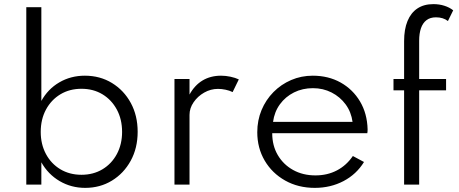

<svg xmlns="http://www.w3.org/2000/svg" viewBox="-20 -895 2224 931"><path d="M393 16Q325 16 269 -17Q213 -50 180.5 -108V0H107.5V-860H180.5V-405.5Q212 -463 267.5 -495.5Q323 -528 391.5 -528Q465 -528 523 -492.5Q581 -457 614.2 -395.8Q647.5 -334.5 647.5 -256Q647.5 -177 613.8 -115.5Q580 -54 522.5 -19Q465 16 393 16ZM375 -47.5Q432.5 -47.5 477 -74.2Q521.5 -101 546.8 -148.2Q572 -195.5 572 -255.5Q572 -316.5 546.5 -363.8Q521 -411 476.8 -437.8Q432.5 -464.5 375 -464.5Q317.5 -464.5 273 -437.8Q228.5 -411 203 -363.8Q177.5 -316.5 177.5 -255.5Q177.5 -195.5 202.8 -148.2Q228 -101 272.8 -74.2Q317.5 -47.5 375 -47.5Z M826 0V-512H899V-436.5Q923.5 -481.5 962.2 -504.8Q1001 -528 1052 -528Q1074.5 -528 1097.8 -523Q1121 -518 1138 -510L1108 -448.5Q1093 -456 1073.8 -460Q1054.5 -464 1037 -464Q1001.5 -464 970 -446Q938.5 -428 918.8 -399.2Q899 -370.5 899 -338V0Z M1506.5 16Q1426 16 1362.8 -19.5Q1299.5 -55 1263.5 -116.2Q1227.5 -177.5 1227.5 -254Q1227.5 -311.5 1248.2 -361.2Q1269 -411 1306 -448.5Q1343 -486 1392 -507Q1441 -528 1496.5 -528Q1572.5 -528 1631.8 -494.8Q1691 -461.5 1725.8 -403Q1760.5 -344.5 1762.5 -268Q1762.5 -262 1762.2 -258.2Q1762 -254.5 1761 -249H1300Q1300 -189 1327 -143Q1354 -97 1401.2 -70.8Q1448.5 -44.5 1509.5 -44.5Q1567.5 -44.5 1613.8 -68.8Q1660 -93 1691 -138.5L1745 -109.5Q1708.5 -50 1645.8 -17Q1583 16 1506.5 16ZM1304 -304H1689.5Q1683 -352 1656 -388.8Q1629 -425.5 1587.8 -446.5Q1546.5 -467.5 1497.5 -467.5Q1447 -467.5 1405.5 -446.8Q1364 -426 1337.2 -389.2Q1310.5 -352.5 1304 -304Z M1939.5 0V-457H1888V-512H1939.5V-695.5Q1939.5 -753 1956 -793Q1972.5 -833 2004 -854Q2035.5 -875 2081.5 -875Q2110 -875 2134.5 -867.2Q2159 -859.5 2177.5 -845L2152 -793Q2129 -811 2094 -811Q2066 -811 2048 -797.2Q2030 -783.5 2021.2 -758Q2012.5 -732.5 2012.5 -697.5V-512H2143V-457H2012.5V0Z"/></svg>

Font: Spartan Thin
Style: Regular
Weight: 400
Version: Version 1.004